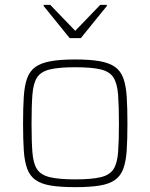

<svg xmlns="http://www.w3.org/2000/svg" viewBox="-20 -763 620 791"><path d="M290 8Q229 8 189.5 1.5Q150 -5 126.5 -21.5Q103 -38 92 -68Q81 -98 78 -143.5Q75 -189 75 -254Q75 -319 78 -365Q81 -411 92 -441Q103 -471 126.5 -487.5Q150 -504 189.5 -511Q229 -518 290 -518Q351 -518 390.5 -511Q430 -504 453.5 -487.5Q477 -471 488 -441Q499 -411 502 -365Q505 -319 505 -254Q505 -189 502 -143.5Q499 -98 488 -68Q477 -38 453.5 -21.5Q430 -5 390.5 1.5Q351 8 290 8ZM290 -24Q358 -24 395 -33Q432 -42 447.5 -66Q463 -90 466.5 -135.5Q470 -181 470 -254Q470 -327 466.5 -373Q463 -419 447.5 -443.5Q432 -468 395 -477Q358 -486 290 -486Q223 -486 185.5 -477Q148 -468 132.5 -443.5Q117 -419 113.5 -373Q110 -327 110 -254Q110 -181 113.5 -135.5Q117 -90 132.5 -66Q148 -42 185.5 -33Q223 -24 290 -24ZM267 -606 160 -738V-743H187L290 -636L393 -743H420V-738L313 -606Z"/></svg>

Font: Saira Thin Thin
Style: Regular
Weight: 250
Version: Version 1.101